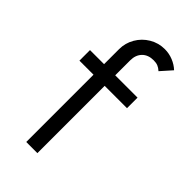

<svg xmlns="http://www.w3.org/2000/svg" viewBox="-235 -823 888 888"><g transform="rotate(45 209.5 -378.5)"><path d="M131 0V-440H39V-509H131V-607Q131 -647 151 -681.5Q171 -716 205.5 -736.5Q240 -757 281 -757Q309 -757 335 -746.5Q361 -736 380 -718L332 -664Q320 -675 308.5 -679.5Q297 -684 281 -684Q245 -684 224.5 -663Q204 -642 204 -607V-509H350V-440H204V0Z"/></g></svg>

Font: SUIT
Style: Regular
Weight: 400
Designer: Sunn Youn; Korean Glyphs from Source Han Sans (Sandoll Communications; Soo-young Jang, Joo-yeon Kang)
Foundry: Sunn
Version: Version 1.140